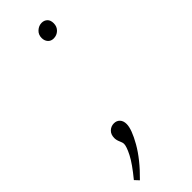

<svg xmlns="http://www.w3.org/2000/svg" viewBox="-228 -464 605 605"><g transform="rotate(-45 75.0 -161.0)"><path d="M54 -61Q66 -61 73.5 -53Q81 -45 81 -31Q81 -8 56.5 35Q32 78 -15 124L-28 110Q5 70 18 44.5Q31 19 31 7Q31 2 26.5 -8Q22 -18 22 -27Q22 -43 31.5 -52Q41 -61 54 -61ZM83 -412Q83 -427 93.5 -436.5Q104 -446 117 -446Q128 -446 135.5 -439Q143 -432 143 -418Q143 -403 133 -393.5Q123 -384 109 -384Q97 -384 90 -392Q83 -400 83 -412Z"/></g></svg>

Font: Bitter Pro ExtraLight
Style: Italic
Weight: 275
Italic angle: -9°
Designer: Sol Matas, and Bitter project Authors
Foundry: Sol Matas
Version: Version 1.010